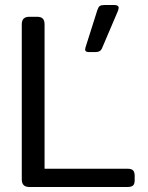

<svg xmlns="http://www.w3.org/2000/svg" viewBox="-20 -747 593 767"><path d="M320 -550 322 -559 369 -707Q373 -719 378.5 -723Q384 -727 398 -727H436Q454 -727 454 -716Q454 -711 451 -703L387 -553Q381 -539 362 -539H334Q320 -539 320 -550ZM67 -30V-650Q67 -680 97 -680H128Q144 -680 151 -672.5Q158 -665 158 -650V-73H489Q505 -73 511.5 -66.5Q518 -60 518 -44V-27Q518 -12 511.5 -6Q505 0 489 0H97Q67 0 67 -30Z"/></svg>

Font: Mitr Light
Style: Regular
Weight: 300
Designer: Thanarat Vachiruckul
Foundry: Cadson Demak
Version: Version 1.002